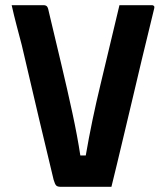

<svg xmlns="http://www.w3.org/2000/svg" viewBox="-20 -720 640 741"><path d="M148 -700Q157 -700 161.5 -695Q166 -690 170 -668Q193 -571 216.5 -472.5Q240 -374 259.5 -283.5Q279 -193 290 -120H311Q334 -254 368.5 -396.5Q403 -539 441 -700H567Q570 -700 573.5 -697.5Q577 -695 575 -687Q569 -661 556 -608.5Q543 -556 527 -489Q511 -422 494 -349.5Q477 -277 460.5 -208.5Q444 -140 431 -85Q418 -30 410 1H215Q202 1 197 -4Q192 -9 187 -26Q164 -121 132 -256Q100 -391 64 -546Q54 -584 44 -622Q34 -660 25 -700Z"/></svg>

Font: Recursive Mn Lnr St
Style: Bold
Weight: 700
Monospace: yes
Version: Version 1.079;hotconv 1.0.112;makeotfexe 2.5.65598; ttfautoh